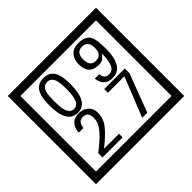

<svg xmlns="http://www.w3.org/2000/svg" viewBox="-230 -1243 1616 1616"><g transform="rotate(-45 577.5 -435.0)"><path d="M1103 90H53V-960H1103ZM1028 15V-885H128V15ZM497 -656Q497 -442 371 -442Q244 -442 244 -656Q244 -744 265 -789Q294 -855 371 -855Q448 -855 477 -789Q497 -745 497 -656ZM444 -656Q444 -723 435 -752Q420 -809 371 -809Q322 -809 306 -752Q298 -723 298 -656Q298 -587 306 -553Q322 -488 371 -488Q419 -488 435 -554Q444 -587 444 -656ZM919 -658Q919 -442 784 -442Q687 -442 674 -545H727Q731 -485 785 -485Q868 -485 865 -652Q844 -625 834 -617Q814 -602 780 -602Q663 -602 663 -728Q663 -786 695.5 -820.5Q728 -855 786 -855Q870 -855 898 -805Q919 -766 919 -658ZM858 -728Q858 -812 788 -812Q719 -812 719 -728Q719 -644 788 -644Q858 -644 858 -728ZM490 -30H251V-81Q372 -173 412 -238Q435 -276 435 -319Q435 -389 375 -389Q320 -389 313 -319H257Q265 -435 375 -435Q423 -435 456.5 -405Q490 -375 490 -327Q490 -271 466 -229Q428 -165 312 -73H490ZM913 -372 784 -30H723L864 -383H668V-427H913Z"/></g></svg>

Font: Unicode BMP Fallback SIL
Style: Regular
Weight: 400
Foundry: NRSI, SIL International
Version: Version 5.1 Based on Unicode 5.1